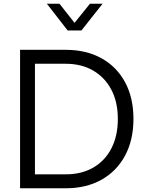

<svg xmlns="http://www.w3.org/2000/svg" viewBox="-20 -1013 782 1033"><path d="M88 0H333Q444 0 526 -46Q608 -92 653 -176Q698 -260 698 -373Q698 -487 653 -570.5Q608 -654 526 -699.5Q444 -745 333 -745H88ZM168 -75V-670H333Q418 -670 481 -633.5Q544 -597 579 -530.5Q614 -464 614 -373Q614 -282 579.5 -215Q545 -148 482 -111.5Q419 -75 333 -75ZM344 -849H418L532 -993H464L381 -890L300 -993H232Z"/></svg>

Font: Plus Jakarta Sans
Style: Regular
Weight: 400
Designer: Gumpita Rahayu
Foundry: Tokotype
Version: Version 2.004; ttfautohint (v1.8.3)